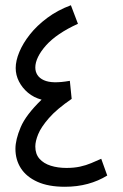

<svg xmlns="http://www.w3.org/2000/svg" viewBox="-20 -708 469 734"><path d="M367 -101 390 -37Q356 -16 315.5 -5Q275 6 228 6Q165 6 123 -13Q81 -32 60 -64.5Q39 -97 39 -139Q39 -174 59 -221.5Q79 -269 139 -327Q109 -335 87 -353.5Q65 -372 52.5 -396.5Q40 -421 40 -448Q40 -476 54 -509.5Q68 -543 94.5 -576.5Q121 -610 160.5 -639.5Q200 -669 251 -688L278 -617Q238 -599 207 -578Q176 -557 156 -534.5Q136 -512 125.5 -490.5Q115 -469 115 -450Q115 -434 123 -421.5Q131 -409 147.5 -401.5Q164 -394 188.5 -393.5Q213 -393 247 -399L254 -330Q197 -291 167 -256.5Q137 -222 126 -195Q115 -168 115 -148Q115 -119 131 -101Q147 -83 174 -74.5Q201 -66 234 -66Q263 -66 286 -71Q309 -76 329 -84.5Q349 -93 367 -101Z"/></svg>

Font: Noto Sans Arabic ExtraCondensed
Style: Regular
Weight: 400
Width: 2
Designer: Monotype Design Team, Nadine Chahine, Nizar Qandah and Khaled Hosny
Foundry: Monotype Imaging Inc.
Version: Version 2.012